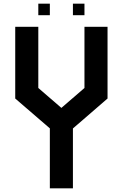

<svg xmlns="http://www.w3.org/2000/svg" viewBox="-20 -1020 665 1040"><path d="M437.5 -937.5H375V-1000H437.5ZM250 -937.5H187.5V-1000H250ZM62.5 -875H187.5V-543.5L312.5 -435.5L437.5 -543.5V-875H562.5V-486.3L375 -324.2V0H250V-324.7L62.5 -486.3Z"/></svg>

Font: Oldtimer
Style: Regular
Weight: 400
Designer: GGBotNet
Foundry: GGBotNet
Version: 1.00